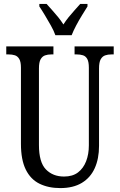

<svg xmlns="http://www.w3.org/2000/svg" viewBox="-20 -951 613 981"><path d="M288 10Q227 10 181.5 -12.5Q136 -35 111.5 -85Q87 -135 87 -216V-605Q87 -635 78.5 -649.5Q70 -664 56 -668.5Q42 -673 23 -673H12V-714H253V-673H243Q224 -673 210 -668Q196 -663 187.5 -648Q179 -633 179 -601V-210Q179 -122 214.5 -85.5Q250 -49 307 -49Q351 -49 378.5 -70Q406 -91 420 -127Q434 -163 434 -208V-605Q434 -635 426 -649.5Q418 -664 404 -668.5Q390 -673 371 -673H361V-714H561V-673H550Q531 -673 517 -668Q503 -663 494.5 -648Q486 -633 486 -601V-206Q486 -140 464 -91.5Q442 -43 398 -16.5Q354 10 288 10ZM263 -771Q255 -794 240 -820.5Q225 -847 209.5 -873Q194 -899 181 -918V-931H218Q232 -915 247.5 -898Q263 -881 277.5 -863Q292 -845 304 -826Q316 -845 330.5 -863Q345 -881 360.5 -898Q376 -915 390 -931H427V-918Q415 -899 399 -873Q383 -847 369 -820.5Q355 -794 346 -771Z"/></svg>

Font: Noto Serif ExtraCondensed
Style: Regular
Weight: 400
Width: 2
Designer: Monotype Design Team
Foundry: Monotype Imaging Inc.
Version: Version 2.013